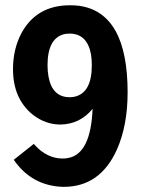

<svg xmlns="http://www.w3.org/2000/svg" viewBox="-20 -562 536 728"><path d="M29.3 -299.8Q29.3 -187.5 104.5 -127Q152.3 -89.8 209 -89.8Q283.2 -90.8 331.1 -149.4Q324.2 21.5 238.3 37.1Q228.5 39.1 217.8 39.1Q158.2 39.1 111.3 -12.7Q109.4 -15.6 108.4 -16.6L32.2 43.9Q92.8 131.8 193.4 144.5Q208 146.5 221.7 146.5Q360.4 146.5 423.8 3.9Q463.9 -86.9 463.9 -211.9Q463.9 -513.7 280.3 -540Q262.7 -542 245.1 -542Q120.1 -542 62.5 -438.5Q29.3 -377 29.3 -299.8ZM244.1 -434.6Q310.5 -434.6 325.2 -355.5Q328.1 -335.9 328.1 -314.5Q328.1 -210 262.7 -195.3Q253.9 -193.4 244.1 -193.4Q178.7 -193.4 164.1 -270.5Q160.2 -291 160.2 -314.5Q160.2 -420.9 228.5 -433.6Q236.3 -434.6 244.1 -434.6Z"/></svg>

Font: Yaldevi Colombo
Style: Bold
Weight: 700
Designer: Sol Matas, Denzil Rajitha, Kosala Senevirathne and Pathum Egodawatta
Foundry: Mooniak
Version: Version 1.020 ; ttfautohint (v1.6)